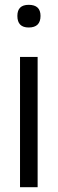

<svg xmlns="http://www.w3.org/2000/svg" viewBox="-20 -776 239 796"><path d="M99 -662Q52 -662 52 -710Q52 -756 99 -756Q148 -756 148 -710Q148 -662 99 -662ZM63 -540H136V0H63Z"/></svg>

Font: Encode Sans Compressed
Style: Regular
Weight: 400
Designer: Pablo Impallari, Andres Torresi
Foundry: Pablo Impallari, Andres Torresi
Version: Version 1.000; ttfautohint (v1.00) -l 8 -r 50 -G 200 -x 14 -